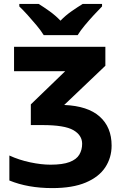

<svg xmlns="http://www.w3.org/2000/svg" viewBox="-20 -954 631 984"><path d="M520 -714V-617L309 -416Q430 -411 491 -356.5Q552 -302 552 -208Q552 -146 519.5 -96.5Q487 -47 419.5 -18.5Q352 10 248 10Q123 10 28 -29V-157Q78 -134 135 -122Q192 -110 239 -110Q301 -110 336.5 -123.5Q372 -137 386.5 -161.5Q401 -186 401 -217Q401 -261 356 -287Q311 -313 198 -313H138V-419L314 -589H52V-714ZM204 -774Q190 -797 167.5 -824Q145 -851 121.5 -877Q98 -903 79 -921V-934H178Q204 -918 234 -896.5Q264 -875 290 -848Q316 -875 347 -896.5Q378 -918 404 -934H503V-921Q485 -903 461 -877Q437 -851 414.5 -824Q392 -797 378 -774Z"/></svg>

Font: Noto Sans IKEA
Style: Bold
Weight: 600
Designer: Monotype Design Team
Foundry: Monotype Imaging Inc.
Version: Version 2.001